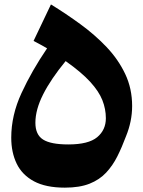

<svg xmlns="http://www.w3.org/2000/svg" viewBox="-20 -843 652 874"><path d="M581.5 -360.4Q581.5 -290.5 553.2 -221.7Q535.2 -173.3 514.2 -131.3Q493.2 -89.4 463.1 -57.1Q433.1 -24.9 387.7 -6.8Q342.3 11.2 275.4 11.2Q188.5 11.2 134.5 -17.8Q80.6 -46.9 55.9 -98.1Q31.2 -149.4 31.2 -216.3Q31.2 -318.4 77.9 -419.4Q124.5 -520.5 194.3 -623Q163.1 -641.1 132.8 -656.7L211.9 -822.8Q280.3 -780.8 345.9 -732.9Q411.6 -685.1 464.8 -629.2Q518.1 -573.2 549.8 -506.6Q581.5 -439.9 581.5 -360.4ZM278.8 -564.9Q211.4 -482.9 176.3 -413.3Q141.1 -343.8 141.1 -284.2Q141.1 -230 176 -207.8Q210.9 -185.5 291 -185.5Q382.8 -185.5 422.4 -218.5Q461.9 -251.5 461.9 -304.7Q461.9 -346.7 446 -387Q430.2 -427.2 390.4 -470.7Q350.6 -514.2 278.8 -564.9Z"/></svg>

Font: Pinar-DS3-FD ExtraBold
Style: Regular
Weight: 800
Designer: Amin Abedi
Version: Version 3.000